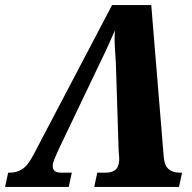

<svg xmlns="http://www.w3.org/2000/svg" viewBox="-53 -734 754 754"><path d="M-33 0 -21 -56H-13Q12 -56 34 -69.5Q56 -83 79 -127L387 -714H541L590 -118Q593 -84 609 -70Q625 -56 652 -56H662L650 0H317L329 -56H364Q381 -56 395 -63.5Q409 -71 413 -90Q416 -103 415 -117Q414 -131 413 -139L402 -487Q400 -518 398 -549.5Q396 -581 398 -614Q384 -582 370 -551Q356 -520 341 -490L181 -155Q176 -143 167 -124Q158 -105 155 -92Q152 -75 159 -65.5Q166 -56 187 -56H229L217 0Z"/></svg>

Font: Noto Serif SemiCondensed ExtraBold
Style: Italic
Weight: 800
Width: 4
Italic angle: -12°
Designer: Monotype Design Team
Foundry: Monotype Imaging Inc.
Version: Version 2.014; ttfautohint (v1.8.4.7-5d5b)